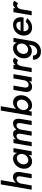

<svg xmlns="http://www.w3.org/2000/svg" viewBox="1877 -2697 1054 4848"><g transform="rotate(-90 2404.0 -273.0)"><path d="M375 -280 326 0H434L484 -295Q491 -345 480 -385Q469 -425 439 -448.5Q409 -472 357 -472Q311 -472 275 -451Q239 -430 214 -395L280 -780H172L38 0H146L195 -282Q206 -322 236.5 -353Q267 -384 313 -382Q357 -381 368.5 -351Q380 -321 375 -280Z M570 -230Q561 -165 581 -110Q601 -55 645 -22.5Q689 10 752 10Q804 10 846 -13.5Q888 -37 918 -77L905 0H1008L1088 -460H982L967 -369Q951 -414 916.5 -442Q882 -470 826 -470Q763 -470 708 -438.5Q653 -407 616.5 -352.5Q580 -298 570 -230ZM680 -230Q687 -271 710.5 -304.5Q734 -338 768.5 -357Q803 -376 842 -375Q877 -374 900.5 -353.5Q924 -333 934.5 -300.5Q945 -268 940 -230Q934 -189 910.5 -156Q887 -123 854 -104Q821 -85 786 -85Q747 -85 721.5 -105Q696 -125 685 -158Q674 -191 680 -230Z M1827 -292Q1833 -341 1825 -381.5Q1817 -422 1790 -446Q1763 -470 1711 -470Q1662 -470 1623 -446.5Q1584 -423 1557 -385Q1548 -424 1521 -447Q1494 -470 1443 -470Q1400 -470 1366 -449.5Q1332 -429 1309 -397L1320 -460H1215L1135 0H1241L1290 -288Q1301 -326 1328 -355Q1355 -384 1397 -382Q1425 -381 1437 -366.5Q1449 -352 1451 -329Q1453 -306 1450 -280L1401 0H1509L1557 -282Q1567 -321 1594.5 -352.5Q1622 -384 1665 -382Q1693 -381 1705.5 -366.5Q1718 -352 1720 -329Q1722 -306 1719 -280L1669 0H1777Z M2421 -230Q2430 -296 2410.5 -350.5Q2391 -405 2347 -437.5Q2303 -470 2240 -470Q2191 -470 2150 -448.5Q2109 -427 2079 -390L2146 -780H2037L1903 0H2012L2026 -84Q2043 -42 2077.5 -16Q2112 10 2165 10Q2229 10 2283.5 -21.5Q2338 -53 2375 -107.5Q2412 -162 2421 -230ZM2311 -230Q2305 -189 2281 -156Q2257 -123 2222.5 -103.5Q2188 -84 2149 -85Q2100 -87 2073 -126.5Q2046 -166 2050 -221L2054 -245Q2064 -282 2087 -311.5Q2110 -341 2141 -358Q2172 -375 2205 -375Q2244 -375 2270 -355Q2296 -335 2306.5 -302Q2317 -269 2311 -230Z M2618 -180 2667 -460H2558L2508 -168Q2502 -118 2513 -77.5Q2524 -37 2554.5 -13.5Q2585 10 2637 10Q2684 10 2719.5 -11.5Q2755 -33 2780 -67L2768 0H2876L2956 -460H2848L2798 -174Q2787 -135 2756 -106Q2725 -77 2681 -78Q2638 -80 2626 -110Q2614 -140 2618 -180Z M3308 -344 3373 -434Q3357 -451 3337.5 -460.5Q3318 -470 3293 -470Q3262 -470 3234 -452.5Q3206 -435 3183 -406L3192 -460H3086L3006 0H3112L3159 -268Q3168 -307 3190.5 -338Q3213 -369 3253 -368Q3270 -368 3282.5 -361.5Q3295 -355 3308 -344Z M3357 -232Q3348 -167 3368 -113Q3388 -59 3432 -27.5Q3476 4 3539 4Q3588 4 3628.5 -16.5Q3669 -37 3699 -73L3689 -10Q3683 34 3660 68Q3637 102 3603.5 120.5Q3570 139 3531 139Q3476 139 3450 108.5Q3424 78 3425 32L3321 31Q3315 121 3370.5 177.5Q3426 234 3529 234Q3598 234 3654 204Q3710 174 3747 119Q3784 64 3795 -10L3872 -460H3767L3752 -377Q3735 -419 3700.5 -444.5Q3666 -470 3613 -470Q3550 -470 3495 -439Q3440 -408 3403.5 -354Q3367 -300 3357 -232ZM3468 -232Q3475 -273 3498 -305.5Q3521 -338 3555 -357Q3589 -376 3629 -375Q3679 -374 3706 -335Q3733 -296 3728 -240L3724 -217Q3715 -180 3692 -151.5Q3669 -123 3638 -106.5Q3607 -90 3574 -90Q3516 -90 3487.5 -132Q3459 -174 3468 -232Z M4052 -280Q4067 -327 4104 -357Q4141 -387 4191 -387Q4241 -387 4263 -355.5Q4285 -324 4283 -280ZM4038 -205H4385Q4387 -213 4388.5 -220.5Q4390 -228 4391 -235Q4399 -301 4379.5 -354.5Q4360 -408 4314.5 -439Q4269 -470 4199 -470Q4136 -470 4084 -445Q4032 -420 3995.5 -377Q3959 -334 3942 -279Q3938 -267 3935.5 -255Q3933 -243 3931 -230Q3923 -165 3944 -110.5Q3965 -56 4011.5 -23.5Q4058 9 4127 10Q4207 10 4266.5 -24.5Q4326 -59 4368 -113L4278 -152Q4253 -122 4218.5 -100.5Q4184 -79 4139 -80Q4085 -81 4061 -117Q4037 -153 4038 -205Z M4743 -344 4808 -434Q4792 -451 4772.5 -460.5Q4753 -470 4728 -470Q4697 -470 4669 -452.5Q4641 -435 4618 -406L4627 -460H4521L4441 0H4547L4594 -268Q4603 -307 4625.5 -338Q4648 -369 4688 -368Q4705 -368 4717.5 -361.5Q4730 -355 4743 -344Z"/></g></svg>

Font: Jost* 500 Medium Italic
Style: Italic
Weight: 500
Italic angle: -10°
Version: Version 3.200; ttfautohint (v0.97) -l 8 -r 50 -G 200 -x 14 -